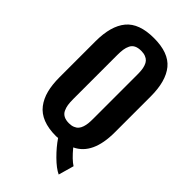

<svg xmlns="http://www.w3.org/2000/svg" viewBox="-293 -903 1149 1149"><g transform="rotate(45 282.0 -328.5)"><path d="M456.1 162.1Q420.4 145.5 375.2 100.8Q330.1 56.2 298.8 9.8Q291.5 11.2 282.2 11.2Q217.8 11.2 172.1 -6.8Q126.5 -24.9 99.4 -60.3Q72.3 -95.7 60.1 -143.1Q47.9 -190.4 47.9 -253.9V-558.1Q47.9 -687 102.3 -752.9Q156.7 -818.8 282.2 -818.8Q407.2 -818.8 461.2 -752.9Q515.1 -687 515.1 -558.1V-253.9Q515.1 -66.9 402.8 -14.2Q450.2 43 483.9 64ZM282.2 -98.1Q303.2 -98.1 318.6 -104.5Q334 -110.8 343 -121.3Q352.1 -131.8 357.4 -147.9Q362.8 -164.1 364.5 -180.7Q366.2 -197.3 366.2 -219.2V-591.8Q366.2 -613.8 364.5 -630.4Q362.8 -647 357.4 -662.8Q352.1 -678.7 343 -688.7Q334 -698.7 318.6 -704.8Q303.2 -710.9 282.2 -710.9Q255.9 -710.9 238.5 -702.4Q221.2 -693.8 212.6 -676.3Q204.1 -658.7 201.2 -639.4Q198.2 -620.1 198.2 -591.8V-219.2Q198.2 -190.9 201.2 -171.4Q204.1 -151.9 212.6 -134Q221.2 -116.2 238.5 -107.2Q255.9 -98.1 282.2 -98.1Z"/></g></svg>

Font: Oswald Medium
Style: Regular
Weight: 500
Designer: Vernon Adams
Foundry: Vernon Adams
Version: Version 4.103